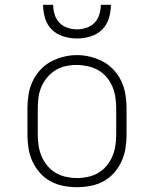

<svg xmlns="http://www.w3.org/2000/svg" viewBox="-20 -770 640 798"><path d="M300 8Q272 8 243.5 2.5Q215 -3 190 -16.5Q165 -30 146 -51.5Q127 -73 115 -99Q103 -125 98.5 -153.5Q94 -182 94 -210V-320Q94 -348 98.5 -376.5Q103 -405 115 -431Q127 -457 146.5 -478.5Q166 -500 191 -513.5Q216 -527 244 -534Q272 -541 300 -541Q328 -541 356 -534Q384 -527 409 -513.5Q434 -500 453.5 -478.5Q473 -457 485 -431Q497 -405 501.5 -376.5Q506 -348 506 -320V-210Q506 -182 501.5 -153.5Q497 -125 485 -99Q473 -73 454 -51.5Q435 -30 410 -16.5Q385 -3 356.5 2.5Q328 8 300 8ZM300 -30Q323 -30 346 -35Q369 -40 388.5 -51.5Q408 -63 423 -81Q438 -99 447 -120Q456 -141 459.5 -164Q463 -187 463 -210V-320Q463 -343 459.5 -366Q456 -389 447 -410.5Q438 -432 422.5 -450Q407 -468 387 -479Q367 -490 344 -495Q321 -500 298 -500Q275 -500 252.5 -495Q230 -490 210.5 -478Q191 -466 176 -448Q161 -430 152 -409Q143 -388 140 -365.5Q137 -343 137 -320V-210Q137 -187 140.5 -164Q144 -141 153 -120Q162 -99 177 -81Q192 -63 211.5 -51.5Q231 -40 254 -35Q277 -30 300 -30ZM300 -610Q272 -610 244 -618.5Q216 -627 196 -646.5Q176 -666 167.5 -694Q159 -722 159 -750H201Q201 -730 207 -710Q213 -690 227 -675.5Q241 -661 260.5 -654.5Q280 -648 300 -648Q320 -648 339.5 -654.5Q359 -661 373 -675.5Q387 -690 393 -710Q399 -730 399 -750H441Q441 -722 432.5 -694Q424 -666 404 -646.5Q384 -627 356 -618.5Q328 -610 300 -610Z"/></svg>

Font: Iosevka Curly Slab XLtEx
Style: Regular
Weight: 200
Width: 7
Monospace: yes
Designer: Belleve Invis
Foundry: Belleve Invis
Version: Version 11.1.0; ttfautohint (v1.8.3)